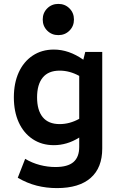

<svg xmlns="http://www.w3.org/2000/svg" viewBox="-20 -742 620 984"><path d="M272 222Q218 222 168.5 209.5Q119 197 71 169L109 72Q144 93 184 103.5Q224 114 264 114Q327 114 356.5 88.5Q386 63 386 11V-37Q354 -17 321.5 -7.5Q289 2 256 2Q194 2 147.5 -29Q101 -60 76 -115Q51 -170 51 -243Q51 -316 76 -371Q101 -426 147.5 -457Q194 -488 256 -488Q333 -488 407 -436L417 -476H504V19Q504 118 444.5 170Q385 222 272 222ZM286 -106Q337 -106 386 -133V-353Q337 -380 286 -380Q228 -380 199 -344.5Q170 -309 170 -243Q170 -177 199 -141.5Q228 -106 286 -106ZM279 -562Q245 -562 222 -585Q199 -608 199 -642Q199 -676 222 -699Q245 -722 279 -722Q313 -722 336 -699Q359 -676 359 -642Q359 -608 336 -585Q313 -562 279 -562Z"/></svg>

Font: Sometype Mono
Style: Bold
Weight: 700
Monospace: yes
Designer: Ryoichi Tsunekawa
Foundry: Dharma Type
Version: Version 1.000; ttfautohint (v1.8.3)